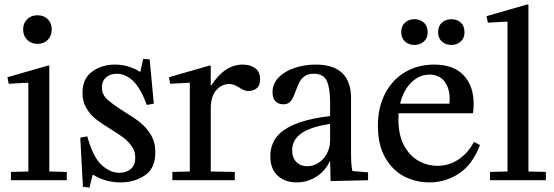

<svg xmlns="http://www.w3.org/2000/svg" viewBox="-20 -826 2538 880"><path d="M202 -526 206 -524V-40L286 -38V0H30V-38L110 -40V-445L108 -447L20 -442L14 -472ZM86 -691Q86 -720 104.5 -738Q123 -756 152 -756Q181 -756 199 -738Q217 -720 217 -691Q217 -662 199 -643.5Q181 -625 152 -625Q123 -625 104.5 -643.5Q86 -662 86 -691Z M527 -34Q559 -34 579.5 -51.5Q600 -69 600 -103Q600 -132 585 -154Q570 -176 549 -192.5Q528 -209 489 -233Q446 -259 420 -279.5Q394 -300 376 -330Q358 -360 358 -400Q358 -465 402 -497.5Q446 -530 507 -530Q569 -530 623 -496L636 -556L666 -554L685 -351L653 -345Q622 -427 587.5 -457.5Q553 -488 516 -488Q484 -488 465.5 -471Q447 -454 447 -426Q447 -393 471.5 -370.5Q496 -348 548 -315Q593 -288 622 -265Q651 -242 671.5 -208Q692 -174 692 -128Q692 -55 644.5 -22.5Q597 10 532 10Q463 10 405 -26L390 34L360 30L348 -195L380 -201Q407 -104 446.5 -69Q486 -34 527 -34Z M946 -40 1056 -38V0H770V-38L850 -40V-445L848 -447L760 -442L754 -472L942 -526L946 -524V-434H948Q1010 -530 1092 -530Q1127 -530 1149.5 -513.5Q1172 -497 1172 -463Q1172 -433 1156 -421Q1140 -409 1120 -409Q1107 -409 1097.5 -413Q1088 -417 1076 -425Q1063 -433 1053 -437Q1043 -441 1030 -441Q997 -441 971.5 -413Q946 -385 946 -328Z M1263 -215Q1328 -275 1493 -294V-359Q1493 -421 1478 -454.5Q1463 -488 1418 -488Q1393 -488 1377.5 -477.5Q1362 -467 1354 -452Q1346 -437 1336 -411Q1325 -379 1313.5 -363.5Q1302 -348 1278 -348Q1256 -348 1242.5 -362Q1229 -376 1229 -403Q1229 -442 1256.5 -470.5Q1284 -499 1329.5 -514.5Q1375 -530 1427 -530Q1589 -530 1589 -375V-120Q1589 -70 1595 -42L1667 -36V0L1495 4L1493 -86H1491Q1472 -44 1431 -17Q1390 10 1339 10Q1286 10 1252.5 -21Q1219 -52 1219 -110Q1219 -174 1263 -215ZM1388 -64Q1415 -64 1439 -79Q1463 -94 1478 -121.5Q1493 -149 1493 -184V-258Q1404 -245 1361.5 -215Q1319 -185 1319 -137Q1319 -103 1338.5 -83.5Q1358 -64 1388 -64Z M1985 -66Q2037 -66 2080.5 -94.5Q2124 -123 2152 -175H2154L2180 -161Q2145 -71 2083.5 -30.5Q2022 10 1948 10Q1885 10 1831.5 -18Q1778 -46 1745 -104.5Q1712 -163 1712 -249Q1712 -335 1746 -399Q1780 -463 1838.5 -496.5Q1897 -530 1970 -530Q2058 -530 2104.5 -481.5Q2151 -433 2151 -349Q2151 -327 2148 -309L2146 -307H1807Q1806 -298 1806 -279Q1806 -208 1831.5 -160Q1857 -112 1898 -89Q1939 -66 1985 -66ZM2040 -351Q2041 -358 2041 -371Q2041 -423 2016.5 -453.5Q1992 -484 1949 -484Q1902 -484 1865.5 -448.5Q1829 -413 1814 -351ZM1819 -678Q1819 -707 1836.5 -722.5Q1854 -738 1879 -738Q1905 -738 1922.5 -722.5Q1940 -707 1940 -678Q1940 -651 1922.5 -635.5Q1905 -620 1879 -620Q1854 -620 1836.5 -635.5Q1819 -651 1819 -678ZM2049 -738Q2075 -738 2092 -722.5Q2109 -707 2109 -678Q2109 -651 2091.5 -635.5Q2074 -620 2049 -620Q2023 -620 2005.5 -635.5Q1988 -651 1988 -678Q1988 -707 2005.5 -722.5Q2023 -738 2049 -738Z M2398 -806 2402 -804V-40L2482 -38V0H2226V-38L2306 -40V-725L2304 -727L2216 -722L2210 -752Z"/></svg>

Font: Minipax
Style: Regular
Weight: 400
Designer: Raphaël Ronot, Igor Stepanchenko (Cyrillic)
Foundry: steppetype
Version: Version 1.002